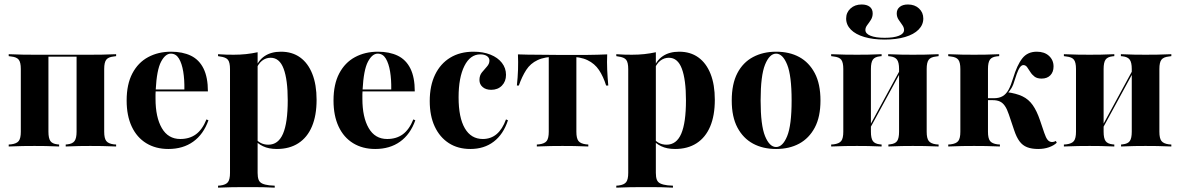

<svg xmlns="http://www.w3.org/2000/svg" viewBox="-20 -663 5341 869"><path d="M388.7 -2.4Q364.5 -2.4 339.1 -2Q313.7 -1.6 277.4 0V-8.9L285.5 -9.7Q308.1 -12.1 317.3 -24.6Q326.6 -37.1 326.6 -66.9V-415.3H388.7Q415.3 -415.3 441.5 -415.7Q467.7 -416.1 505.6 -417.7V-408.9L494.4 -407.3Q470.2 -404.8 460.9 -392.7Q451.6 -380.6 451.6 -350.8V-66.9Q451.6 -37.1 460.9 -25Q470.2 -12.9 494.4 -9.7L505.6 -8.9V0Q467.7 -1.6 441.5 -2Q415.3 -2.4 388.7 -2.4ZM136.3 -2.4Q110.5 -2.4 83.9 -2Q57.3 -1.6 19.4 0V-8.9L30.6 -9.7Q55.6 -12.9 64.9 -25Q74.2 -37.1 74.2 -66.9V-350.8Q74.2 -380.6 64.9 -392.7Q55.6 -404.8 30.6 -407.3L19.4 -408.9V-417.7Q57.3 -416.1 83.9 -415.7Q110.5 -415.3 136.3 -415.3H199.2V-66.9Q199.2 -37.1 208.1 -24.6Q216.9 -12.1 239.5 -9.7L247.6 -8.9V0Q211.3 -1.6 186.3 -2Q161.3 -2.4 136.3 -2.4ZM168.5 -406.5V-415.3H357.3V-406.5Z M741.9 11.3Q684.7 11.3 641.9 -14.9Q599.2 -41.1 576.2 -90.3Q553.2 -139.5 553.2 -208.1Q553.2 -281.5 579 -330.6Q604.8 -379.8 650.4 -404.4Q696 -429 754 -429Q806.5 -429 844 -410.9Q881.5 -392.7 901.2 -352.8Q921 -312.9 921 -249.2H644.4L642.7 -258.1H814.5Q815.3 -302.4 809.3 -339.1Q803.2 -375.8 789.9 -398Q776.6 -420.2 753.2 -420.2Q728.2 -420.2 708.9 -383.5Q689.5 -346.8 684.7 -256.5V-254.8Q683.9 -246 683.9 -236.3Q683.9 -226.6 683.9 -216.1Q683.9 -132.3 712.5 -83.1Q741.1 -33.9 796 -33.9Q837.9 -33.9 866.9 -55.2Q896 -76.6 914.5 -122.6L923.4 -118.5Q900.8 -54.8 854.4 -21.8Q808.1 11.3 741.9 11.3Z M1083.1 183.9Q1057.3 183.9 1030.6 184.3Q1004 184.7 966.9 186.3V177.4L977.4 176.6Q1002.4 173.4 1011.7 161.3Q1021 149.2 1021 119.4V-208.9H1146V119.4Q1146 138.7 1150.4 150.4Q1154.8 162.1 1166.9 167.7Q1179 173.4 1199.2 175.8L1223.4 177.4V186.3Q1193.5 184.7 1169.8 184.3Q1146 183.9 1125.4 183.9Q1104.8 183.9 1083.1 183.9ZM1251.6 -429Q1302.4 -429 1338.3 -403.2Q1374.2 -377.4 1393.5 -328.6Q1412.9 -279.8 1412.9 -211.3Q1412.9 -140.3 1391.9 -90.7Q1371 -41.1 1330.6 -14.9Q1290.3 11.3 1233.1 11.3Q1196 11.3 1170.2 -1.2Q1144.4 -13.7 1133.1 -30.6L1134.7 -37.9Q1142.7 -25.8 1158.5 -16.9Q1174.2 -8.1 1194.4 -8.1Q1239.5 -8.1 1260.9 -57.7Q1282.3 -107.3 1282.3 -208.9Q1282.3 -302.4 1263.7 -352Q1245.2 -401.6 1204.8 -401.6Q1183.1 -401.6 1165.7 -387.9Q1148.4 -374.2 1136.3 -343.5L1134.7 -350Q1147.6 -388.7 1177.4 -408.9Q1207.3 -429 1251.6 -429ZM1021 -208.9V-350Q1021 -380.6 1011.7 -392.3Q1002.4 -404 975.8 -407.3L966.9 -408.9V-417.7Q988.7 -416.1 1005.2 -415.7Q1021.8 -415.3 1037.9 -415.3Q1066.9 -415.3 1093.5 -418.1Q1120.2 -421 1146 -426.6V-417.7V-208.9Z M1678.2 11.3Q1621 11.3 1578.2 -14.9Q1535.5 -41.1 1512.5 -90.3Q1489.5 -139.5 1489.5 -208.1Q1489.5 -281.5 1515.3 -330.6Q1541.1 -379.8 1586.7 -404.4Q1632.3 -429 1690.3 -429Q1742.7 -429 1780.2 -410.9Q1817.7 -392.7 1837.5 -352.8Q1857.3 -312.9 1857.3 -249.2H1580.6L1579 -258.1H1750.8Q1751.6 -302.4 1745.6 -339.1Q1739.5 -375.8 1726.2 -398Q1712.9 -420.2 1689.5 -420.2Q1664.5 -420.2 1645.2 -383.5Q1625.8 -346.8 1621 -256.5V-254.8Q1620.2 -246 1620.2 -236.3Q1620.2 -226.6 1620.2 -216.1Q1620.2 -132.3 1648.8 -83.1Q1677.4 -33.9 1732.3 -33.9Q1774.2 -33.9 1803.2 -55.2Q1832.3 -76.6 1850.8 -122.6L1859.7 -118.5Q1837.1 -54.8 1790.7 -21.8Q1744.4 11.3 1678.2 11.3Z M2108.9 11.3Q2052.4 11.3 2011.3 -15.3Q1970.2 -41.9 1947.6 -90.3Q1925 -138.7 1925 -205.6Q1925 -275 1949.2 -325Q1973.4 -375 2017.7 -402Q2062.1 -429 2123.4 -429Q2166.9 -429 2200 -415.7Q2233.1 -402.4 2251.6 -378.6Q2270.2 -354.8 2270.2 -324.2Q2270.2 -294.4 2251.6 -275.4Q2233.1 -256.5 2203.2 -256.5Q2179 -256.5 2164.5 -269Q2150 -281.5 2150 -300.8Q2150 -321.8 2161.3 -335.5Q2172.6 -349.2 2183.9 -361.7Q2195.2 -374.2 2195.2 -388.7Q2195.2 -401.6 2183.9 -409.3Q2172.6 -416.9 2154 -416.9Q2108.1 -416.9 2081.9 -364.5Q2055.6 -312.1 2055.6 -222.6Q2055.6 -130.6 2083.9 -82.3Q2112.1 -33.9 2165.3 -33.9Q2201.6 -33.9 2227.8 -56Q2254 -78.2 2270.2 -122.6L2279 -118.5Q2258.1 -54.8 2214.5 -21.8Q2171 11.3 2108.9 11.3Z M2525.8 -2.4Q2500 -2.4 2473.8 -2Q2447.6 -1.6 2409.7 0V-8.9L2420.2 -9.7Q2445.2 -12.9 2454.4 -25Q2463.7 -37.1 2463.7 -66.9V-208.9H2588.7V-66.9Q2588.7 -37.1 2598 -25Q2607.3 -12.9 2632.3 -9.7L2642.7 -8.9V0Q2604.8 -1.6 2578.6 -2Q2552.4 -2.4 2525.8 -2.4ZM2499.2 -406.5Q2446 -406.5 2413.3 -391.1Q2380.6 -375.8 2361.7 -346.4Q2342.7 -316.9 2328.2 -275.8H2319.4Q2323.4 -312.1 2324.6 -347.6Q2325.8 -383.1 2324.2 -416.9Q2346 -416.1 2368.5 -415.7Q2391.1 -415.3 2412.9 -415.3L2499.2 -414.5H2553.2H2639.5Q2661.3 -414.5 2683.9 -415.3Q2706.5 -416.1 2728.2 -416.9Q2726.6 -383.1 2728.2 -347.6Q2729.8 -312.1 2733.1 -275.8H2723.4Q2710.5 -316.9 2691.1 -346Q2671.8 -375 2639.1 -390.7Q2606.5 -406.5 2553.2 -406.5ZM2463.7 -208.9V-409.7H2588.7V-208.9Z M2885.5 183.9Q2859.7 183.9 2833.1 184.3Q2806.5 184.7 2769.4 186.3V177.4L2779.8 176.6Q2804.8 173.4 2814.1 161.3Q2823.4 149.2 2823.4 119.4V-208.9H2948.4V119.4Q2948.4 138.7 2952.8 150.4Q2957.3 162.1 2969.4 167.7Q2981.5 173.4 3001.6 175.8L3025.8 177.4V186.3Q2996 184.7 2972.2 184.3Q2948.4 183.9 2927.8 183.9Q2907.3 183.9 2885.5 183.9ZM3054 -429Q3104.8 -429 3140.7 -403.2Q3176.6 -377.4 3196 -328.6Q3215.3 -279.8 3215.3 -211.3Q3215.3 -140.3 3194.4 -90.7Q3173.4 -41.1 3133.1 -14.9Q3092.7 11.3 3035.5 11.3Q2998.4 11.3 2972.6 -1.2Q2946.8 -13.7 2935.5 -30.6L2937.1 -37.9Q2945.2 -25.8 2960.9 -16.9Q2976.6 -8.1 2996.8 -8.1Q3041.9 -8.1 3063.3 -57.7Q3084.7 -107.3 3084.7 -208.9Q3084.7 -302.4 3066.1 -352Q3047.6 -401.6 3007.3 -401.6Q2985.5 -401.6 2968.1 -387.9Q2950.8 -374.2 2938.7 -343.5L2937.1 -350Q2950 -388.7 2979.8 -408.9Q3009.7 -429 3054 -429ZM2823.4 -208.9V-350Q2823.4 -380.6 2814.1 -392.3Q2804.8 -404 2778.2 -407.3L2769.4 -408.9V-417.7Q2791.1 -416.1 2807.7 -415.7Q2824.2 -415.3 2840.3 -415.3Q2869.4 -415.3 2896 -418.1Q2922.6 -421 2948.4 -426.6V-417.7V-208.9Z M3492.7 11.3Q3433.1 11.3 3388.3 -12.9Q3343.5 -37.1 3317.7 -85.5Q3291.9 -133.9 3291.9 -208.1Q3291.9 -283.1 3317.3 -331.9Q3342.7 -380.6 3388.3 -404.8Q3433.9 -429 3492.7 -429Q3553.2 -429 3597.6 -404.8Q3641.9 -380.6 3667.7 -331.9Q3693.5 -283.1 3693.5 -208.1Q3693.5 -133.9 3667.7 -85.5Q3641.9 -37.1 3597.2 -12.9Q3552.4 11.3 3492.7 11.3ZM3492.7 2.4Q3522.6 2.4 3542.7 -46.8Q3562.9 -96 3562.9 -208.1Q3562.9 -321 3542.7 -370.6Q3522.6 -420.2 3492.7 -420.2Q3462.9 -420.2 3442.7 -370.6Q3422.6 -321 3422.6 -208.1Q3422.6 -96 3442.7 -46.8Q3462.9 2.4 3492.7 2.4Z M4111.3 -2.4Q4087.1 -2.4 4062.1 -2Q4037.1 -1.6 4000.8 0V-8.9L4008.1 -9.7Q4031.5 -12.1 4040.3 -24.6Q4049.2 -37.1 4049.2 -66.9V-208.9H4174.2V-66.9Q4174.2 -37.1 4183.5 -25Q4192.7 -12.9 4216.9 -9.7L4228.2 -8.9V0Q4190.3 -1.6 4164.1 -2Q4137.9 -2.4 4111.3 -2.4ZM3858.9 -2.4Q3833.1 -2.4 3806.5 -2Q3779.8 -1.6 3741.9 0V-8.9L3753.2 -9.7Q3778.2 -12.9 3787.5 -25Q3796.8 -37.1 3796.8 -66.9V-350.8Q3796.8 -380.6 3787.5 -392.7Q3778.2 -404.8 3753.2 -407.3L3741.9 -408.9V-417.7Q3779.8 -416.1 3806.5 -415.7Q3833.1 -415.3 3858.9 -415.3Q3883.9 -415.3 3908.9 -415.7Q3933.9 -416.1 3970.2 -417.7V-408.9L3962.1 -408.1Q3939.5 -405.6 3930.6 -393.1Q3921.8 -380.6 3921.8 -350.8V-66.9Q3921.8 -37.1 3930.6 -24.6Q3939.5 -12.1 3962.1 -9.7L3970.2 -8.9V0Q3933.9 -1.6 3908.9 -2Q3883.9 -2.4 3858.9 -2.4ZM4049.2 -208.9V-350.8Q4049.2 -380.6 4039.9 -393.1Q4030.6 -405.6 4008.1 -408.1L4000 -408.9V-417.7Q4036.3 -416.1 4061.7 -415.7Q4087.1 -415.3 4111.3 -415.3Q4137.9 -415.3 4164.1 -415.7Q4190.3 -416.1 4228.2 -417.7V-408.9L4216.9 -407.3Q4192.7 -404.8 4183.5 -392.7Q4174.2 -380.6 4174.2 -350.8V-208.9ZM3888.7 -29 3887.1 -39.5 4076.6 -388.7 4078.2 -377.4ZM3983.9 -483.9Q3931.5 -483.9 3891.9 -495.6Q3852.4 -507.3 3831 -529Q3809.7 -550.8 3809.7 -579Q3809.7 -606.5 3829.4 -624.6Q3849.2 -642.7 3879.8 -642.7Q3903.2 -642.7 3916.5 -632.3Q3929.8 -621.8 3929.8 -602.4Q3929.8 -586.3 3921.8 -573.4Q3913.7 -560.5 3905.2 -549.6Q3896.8 -538.7 3896.8 -527.4Q3896.8 -510.5 3920.2 -501.2Q3943.5 -491.9 3983.9 -491.9Q4025 -491.9 4048.4 -501.2Q4071.8 -510.5 4071.8 -527.4Q4071.8 -538.7 4063.7 -550Q4055.6 -561.3 4047.2 -573.8Q4038.7 -586.3 4038.7 -602.4Q4038.7 -621 4052.4 -631.9Q4066.1 -642.7 4089.5 -642.7Q4120.2 -642.7 4139.5 -624.6Q4158.9 -606.5 4158.9 -579Q4158.9 -550.8 4137.5 -529Q4116.1 -507.3 4076.6 -495.6Q4037.1 -483.9 3983.9 -483.9Z M4326.6 -208.9V-350.8Q4326.6 -380.6 4317.3 -392.7Q4308.1 -404.8 4283.1 -407.3L4271.8 -408.9V-417.7Q4309.7 -416.1 4336.3 -415.7Q4362.9 -415.3 4388.7 -415.3Q4414.5 -415.3 4439.9 -415.7Q4465.3 -416.1 4502.4 -417.7V-408.9L4492.7 -408.1Q4469.4 -405.6 4460.5 -393.1Q4451.6 -380.6 4451.6 -350.8V-208.9ZM4388.7 -2.4Q4362.9 -2.4 4336.3 -2Q4309.7 -1.6 4271.8 0V-8.9L4283.1 -9.7Q4308.1 -12.9 4317.3 -25Q4326.6 -37.1 4326.6 -66.9V-208.9H4451.6V-66.9Q4451.6 -37.1 4460.9 -25Q4470.2 -12.9 4494.4 -9.7L4505.6 -8.9V0Q4467.7 -1.6 4441.5 -2Q4415.3 -2.4 4388.7 -2.4ZM4679 11.3Q4649.2 11.3 4628.6 3.2Q4608.1 -4.8 4594.4 -23.4Q4580.6 -41.9 4570.2 -73.4L4546 -145.2Q4537.9 -169.4 4528.2 -183.5Q4518.5 -197.6 4505.6 -203.6Q4492.7 -209.7 4472.6 -209.7H4446V-218.5H4479Q4502.4 -218.5 4518.1 -227.8Q4533.9 -237.1 4544.8 -256.9Q4555.6 -276.6 4565.3 -308.9Q4583.1 -368.5 4606.9 -398.8Q4630.6 -429 4672.6 -429Q4707.3 -429 4727.8 -410.1Q4748.4 -391.1 4748.4 -362.1Q4748.4 -337.1 4733.9 -322.2Q4719.4 -307.3 4694.4 -307.3Q4674.2 -307.3 4662.5 -316.1Q4650.8 -325 4643.1 -337.5Q4635.5 -350 4628.6 -359.3Q4621.8 -368.5 4611.3 -368.5Q4606.5 -368.5 4600.8 -363.7Q4595.2 -358.9 4588.7 -345.2Q4582.3 -331.5 4573.4 -303.2Q4566.9 -279.8 4558.1 -264.5Q4549.2 -249.2 4537.9 -238.7L4537.1 -246Q4579.8 -240.3 4607.7 -227Q4635.5 -213.7 4654 -187.5Q4672.6 -161.3 4687.1 -118.5L4706.5 -61.3Q4713.7 -39.5 4721.8 -29.8Q4729.8 -20.2 4741.9 -20.2Q4750.8 -20.2 4758.9 -25L4762.9 -16.9Q4749.2 -4 4727.4 3.6Q4705.6 11.3 4679 11.3Z M5164.5 -2.4Q5140.3 -2.4 5115.3 -2Q5090.3 -1.6 5054 0V-8.9L5061.3 -9.7Q5084.7 -12.1 5093.5 -24.6Q5102.4 -37.1 5102.4 -66.9V-208.9H5227.4V-66.9Q5227.4 -37.1 5236.7 -25Q5246 -12.9 5270.2 -9.7L5281.5 -8.9V0Q5243.5 -1.6 5217.3 -2Q5191.1 -2.4 5164.5 -2.4ZM4912.1 -2.4Q4886.3 -2.4 4859.7 -2Q4833.1 -1.6 4795.2 0V-8.9L4806.5 -9.7Q4831.5 -12.9 4840.7 -25Q4850 -37.1 4850 -66.9V-350.8Q4850 -380.6 4840.7 -392.7Q4831.5 -404.8 4806.5 -407.3L4795.2 -408.9V-417.7Q4833.1 -416.1 4859.7 -415.7Q4886.3 -415.3 4912.1 -415.3Q4937.1 -415.3 4962.1 -415.7Q4987.1 -416.1 5023.4 -417.7V-408.9L5015.3 -408.1Q4992.7 -405.6 4983.9 -393.1Q4975 -380.6 4975 -350.8V-66.9Q4975 -37.1 4983.9 -24.6Q4992.7 -12.1 5015.3 -9.7L5023.4 -8.9V0Q4987.1 -1.6 4962.1 -2Q4937.1 -2.4 4912.1 -2.4ZM5102.4 -208.9V-350.8Q5102.4 -380.6 5093.1 -393.1Q5083.9 -405.6 5061.3 -408.1L5053.2 -408.9V-417.7Q5089.5 -416.1 5114.9 -415.7Q5140.3 -415.3 5164.5 -415.3Q5191.1 -415.3 5217.3 -415.7Q5243.5 -416.1 5281.5 -417.7V-408.9L5270.2 -407.3Q5246 -404.8 5236.7 -392.7Q5227.4 -380.6 5227.4 -350.8V-208.9ZM4941.9 -29 4940.3 -39.5 5129.8 -388.7 5131.5 -377.4Z"/></svg>

Font: Playfair 144pt SemiCondensed ExtraBold
Style: Regular
Weight: 800
Width: 4
Designer: Claus Eggers Sørensen
Foundry: Claus Eggers Sørensen
Version: Version 2.203